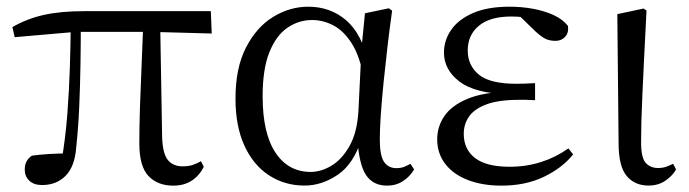

<svg xmlns="http://www.w3.org/2000/svg" viewBox="-20 -551 2099 585"><path d="M108 12.8Q83.1 12.8 69.3 -0.4Q55.4 -13.7 55.4 -34.1Q55.4 -49.2 60.9 -59.2Q66.4 -69.2 77.1 -76.7Q101.6 -80.1 129.7 -81.8Q157.7 -83.5 191 -83.6L167.1 -56.8Q179.7 -131.3 185.2 -204.1Q190.7 -276.8 192.9 -346.5Q195.1 -416.2 195.6 -482H226.2Q226.2 -419.6 225.2 -354.8Q224.2 -290 221.4 -226Q218.6 -162 212.2 -101.6Q208 -44.2 180.2 -15.7Q152.4 12.8 108 12.8ZM24.8 -437.7 17.8 -468.5Q62.4 -494.2 113.7 -505.6Q165 -517 236.1 -517H622.3L625.1 -448.9L437.6 -454H211.8ZM508 14.6Q460.2 14.6 432.3 -14.8Q404.5 -44.3 404.5 -114.1Q404.5 -163.3 406.4 -222.9Q408.4 -282.5 411.3 -348.6Q414.2 -414.7 416.6 -482H468L474 -131.8Q476 -81.3 492 -62.8Q508.1 -44.2 535.9 -44.2Q554.9 -44.2 567.4 -48.5Q579.9 -52.8 592.3 -59.8L600.9 -42.5Q586.7 -15 563.5 -0.2Q540.4 14.6 508 14.6Z M907.8 14.4Q847.7 14.4 799.8 -16.7Q751.9 -47.8 724.7 -107.2Q697.5 -166.5 697.5 -250.6Q697.5 -344.2 729.6 -406.4Q761.6 -468.5 812.3 -499.6Q863.1 -530.6 919.2 -530.6Q986.2 -530.6 1034.5 -489.4Q1082.8 -448.1 1102.7 -358.5H1110.3L1088.5 -312.6Q1076.5 -379.3 1052.1 -418.1Q1027.6 -456.9 996.2 -473.4Q964.8 -490 930.7 -490Q890.8 -490 856.5 -467Q822.2 -444 801.2 -392.9Q780.2 -341.7 780.2 -257.8Q780.2 -144.9 819.3 -86Q858.4 -27.2 926.4 -27.2Q958.3 -27.2 990 -46.2Q1021.8 -65.2 1045.1 -106.4Q1068.3 -147.6 1072.1 -212.9L1081.4 -403.1L1092 -510.5L1164.8 -525.8L1174.8 -518.4Q1167.4 -466.9 1160.8 -410.4Q1154.2 -353.9 1148.7 -299.8Q1143.2 -245.7 1140.2 -200.8Q1137.2 -155.9 1137.2 -126.6Q1137.2 -76.9 1150.2 -57.8Q1163.2 -38.7 1187.6 -38.7Q1201.4 -38.7 1211.2 -42.6Q1221 -46.5 1230.5 -52L1241.8 -34.9Q1229.5 -13.4 1208.2 0.6Q1186.9 14.6 1159.4 14.6Q1117 14.6 1095.4 -17.4Q1073.8 -49.4 1069.1 -127.8L1081.9 -128.2Q1057.3 -50.9 1008.8 -18.3Q960.4 14.4 907.8 14.4Z M1508.3 14.6Q1450 14.6 1405.7 -2.5Q1361.3 -19.6 1336.7 -51.5Q1312.1 -83.4 1312.1 -126.7Q1312.1 -165.3 1333.9 -197.3Q1355.7 -229.3 1403.5 -249.5Q1451.3 -269.8 1528.7 -271.6V-263.4Q1425.9 -266.8 1379.3 -302.9Q1332.7 -339 1332.7 -390.7Q1332.7 -428.3 1354.7 -460Q1376.6 -491.8 1421.1 -511.2Q1465.6 -530.6 1532.8 -530.6Q1568.9 -530.6 1603.4 -524.4Q1638 -518.1 1666.3 -505.3Q1694.6 -492.4 1710.6 -471.9Q1713.2 -450.8 1701.8 -438.7Q1690.5 -426.5 1672.6 -426.5Q1655.7 -426.5 1642.7 -432.4Q1629.7 -438.4 1609.9 -456.8L1552.6 -512.6L1608.7 -511.5L1618 -491.9Q1592.4 -496.3 1574.7 -498.5Q1557.1 -500.7 1537.7 -500.7Q1473 -500.7 1439 -472.4Q1405.1 -444.1 1405.1 -397.6Q1405.1 -351.6 1439 -323.6Q1472.8 -295.7 1554.2 -295.7Q1566.3 -295.7 1579.2 -296.2Q1592.1 -296.7 1610.3 -297.7V-245.7Q1590.9 -246.9 1581.4 -246.9Q1572 -246.9 1563.6 -246.9Q1498.1 -246.9 1461.1 -232.6Q1424.1 -218.4 1408.6 -195.2Q1393 -172 1393 -143.3Q1393 -95.8 1427.7 -69.3Q1462.4 -42.9 1532.6 -42.9Q1583.3 -42.9 1628.3 -57.2Q1673.3 -71.5 1711.9 -98.8L1726.3 -80.5Q1692.8 -38.9 1636.8 -12.1Q1580.9 14.6 1508.3 14.6Z M1955.8 14.4Q1914.3 14.4 1889.7 -14.5Q1865.2 -43.4 1864.8 -111.9L1860.9 -507.9L1941 -525L1949.8 -518.8Q1945.3 -430.3 1942.2 -367.2Q1939.1 -304.2 1937.1 -259Q1935.1 -213.9 1934.2 -180.2Q1933.3 -146.5 1933.3 -117.6Q1933.3 -70.5 1947.4 -54.8Q1961.4 -39.1 1985 -39.1Q1999.8 -39.1 2010.5 -43.2Q2021.3 -47.3 2030.9 -52L2039.8 -34.8Q2030.5 -16.9 2008.5 -1.3Q1986.5 14.4 1955.8 14.4Z"/></svg>

Font: Noto Serif TC
Style: Regular
Weight: 200
Designer: Ryoko NISHIZUKA 西塚涼子 (kana & ideographs); Frank Grießhammer (Latin, Greek & Cyrillic); Wenlong ZHANG 张文龙 (bopomofo); San
Foundry: Adobe
Version: Version 2.001;hotconv 1.1.0;makeotfexe 2.6.0